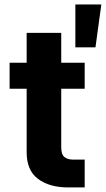

<svg xmlns="http://www.w3.org/2000/svg" viewBox="-20 -820 465 840"><path d="M350.5 -545.5V-431.8H247.9V-175.4Q247.9 -143.8 262.1 -132.8Q276.3 -121.8 299 -121.8H350.5V0H278.4Q196 0 146.1 -37.5Q96.2 -74.9 96.6 -155.2V-431.8H22V-545.5H96.6V-676.1H247.9V-545.5ZM309.7 -612.9V-800.4H423.3L397.7 -612.9Z"/></svg>

Font: Inter Zeller
Style: Bold
Weight: 700
Designer: Rasmus Andersson; Joe Bland
Foundry: zeller
Version: Version 3.015;git-dec3a8cb1